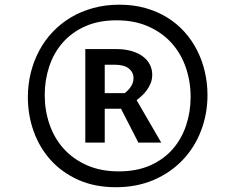

<svg xmlns="http://www.w3.org/2000/svg" viewBox="-20 -763 994 811"><path d="M97.7 -352.5Q97.7 -406.2 110.1 -456.1Q122.6 -505.9 145.8 -549.3Q168.9 -592.8 202.9 -628.4Q236.8 -664.1 279.8 -689.7Q322.8 -715.3 374.3 -729.2Q425.8 -743.2 484.4 -743.2Q543.5 -743.2 594 -729Q644.5 -714.8 686 -689.2Q727.5 -663.6 759.3 -628.2Q791 -592.8 812.5 -550.5Q834 -508.3 845.2 -460.2Q856.4 -412.1 856.4 -361.8Q856.4 -281.7 829.1 -210.7Q801.8 -139.6 751.2 -86.7Q700.7 -33.7 629.2 -2.9Q557.6 27.8 469.2 27.8Q380.4 27.8 311 -3.2Q241.7 -34.2 194.3 -86.7Q147 -139.2 122.3 -208Q97.7 -276.9 97.7 -352.5ZM168.9 -361.8Q168.9 -296.9 189 -238.3Q209 -179.7 248.5 -135.5Q288.1 -91.3 346.7 -65.2Q405.3 -39.1 481.9 -39.1Q558.1 -39.1 615.2 -64.7Q672.4 -90.3 710 -133.8Q747.6 -177.2 766.4 -234.1Q785.2 -291 785.2 -353.5Q785.2 -418.9 764.9 -477.8Q744.6 -536.6 705.1 -580.8Q665.5 -625 606.9 -651.1Q548.3 -677.2 472.2 -677.2Q396 -677.2 338.9 -651.4Q281.7 -625.5 244.1 -582Q206.5 -538.6 187.7 -481.4Q168.9 -424.3 168.9 -361.8ZM340.3 -160.6V-555.7H471.7Q507.3 -555.7 535.6 -547.4Q564 -539.1 583.3 -524.7Q602.5 -510.3 612.8 -490.5Q623 -470.7 623 -447.8Q623 -427.7 616.2 -411.1Q609.4 -394.5 599.4 -381.1Q589.4 -367.7 577.9 -357.4Q566.4 -347.2 557.1 -339.8L661.1 -160.6H564.5L491.2 -303.7H422.4V-160.6ZM506.8 -369.6Q523.9 -382.8 533.9 -398.7Q543.9 -414.6 543.9 -433.1Q543.9 -457.5 524.4 -473.6Q504.9 -489.7 461.9 -489.7H422.4V-369.6Z"/></svg>

Font: Proza Libre
Style: Regular
Weight: 400
Designer: Jasper de Waard
Foundry: Jasper de Waard
Version: Version 1.000; ttfautohint (v1.4.1.8-43bc)